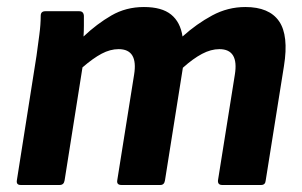

<svg xmlns="http://www.w3.org/2000/svg" viewBox="-20 -527 861 547"><path d="M39 0Q26 0 28 -13L84 -368Q88 -398 92 -427.5Q96 -457 96 -482Q96 -495 109 -495H206Q218 -495 219 -482Q219 -469 219 -454Q219 -439 218 -423Q256 -459 297.5 -483Q339 -507 390 -507Q441 -507 467.5 -485.5Q494 -464 500 -423Q540 -459 584.5 -483Q629 -507 679 -507Q747 -507 775 -466.5Q803 -426 789 -339L737 -13Q736 0 724 0H613Q600 0 601 -13L649 -314Q661 -387 605 -387Q581 -387 555.5 -373.5Q530 -360 501 -334L450 -13Q448 0 437 0H326Q312 0 314 -13L362 -314Q374 -387 318 -387Q294 -387 269.5 -374Q245 -361 215 -335L164 -13Q162 0 150 0Z"/></svg>

Font: Sofia Sans ExtraBold
Style: Italic
Weight: 800
Italic angle: -9°
Designer: Botio Nikoltchev, Ani Petrova
Foundry: lettersoup
Version: Version 4.100; ttfautohint (v1.8.4.7-5d5b)